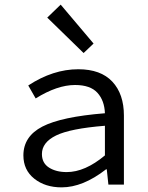

<svg xmlns="http://www.w3.org/2000/svg" viewBox="-20 -797 640 829"><path d="M246 12Q175 12 128 -25.5Q81 -63 81 -126Q81 -208 163 -250.5Q245 -293 433 -308Q431 -363 400.5 -396.5Q370 -430 304 -430Q227 -430 134 -372L102 -428Q209 -498 318 -498Q415 -498 465 -444.5Q515 -391 515 -298V0H448L441 -66H438Q338 12 246 12ZM268 -54Q347 -54 433 -126V-254Q283 -242 222 -212Q161 -182 161 -132Q161 -93 191.5 -73.5Q222 -54 268 -54ZM341 -568 184 -721 242 -777 384 -609Z"/></svg>

Font: TypoPRO Source Code Pro
Style: Regular
Weight: 400
Monospace: yes
Designer: Paul D. Hunt, Teo Tuominen
Foundry: Adobe Systems Incorporated
Version: Version 2.010;PS 1.0;hotconv 1.0.84;makeotf.lib2.5.63406